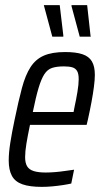

<svg xmlns="http://www.w3.org/2000/svg" viewBox="-20 -721 397 749"><path d="M143 8Q96 8 67.5 -2Q39 -12 26.5 -35Q14 -58 14 -95Q14 -124 20 -163Q26 -202 37 -254Q52 -327 65.5 -377.5Q79 -428 99 -459Q119 -490 151 -504Q183 -518 234 -518Q276 -518 301.5 -509.5Q327 -501 338.5 -481.5Q350 -462 350 -429Q350 -410 346.5 -383Q343 -356 337 -323.5Q331 -291 323 -255L318 -234H97Q88 -191 83 -160.5Q78 -130 78 -108Q78 -85 86 -72Q94 -59 112 -53.5Q130 -48 158 -48Q174 -48 193.5 -49.5Q213 -51 233 -54Q253 -57 269 -59L258 -5Q245 -2 225.5 1Q206 4 184.5 6Q163 8 143 8ZM108 -284H267L271 -305Q277 -332 282 -362Q287 -392 287 -412Q287 -434 280.5 -444.5Q274 -455 261.5 -458.5Q249 -462 229 -462Q201 -462 183 -456Q165 -450 153 -431.5Q141 -413 130.5 -378Q120 -343 108 -284ZM184 -578 152 -697 151 -701H213L227 -583V-578ZM291 -578 259 -697V-701H320L333 -583L334 -578Z"/></svg>

Font: Saira ExtraCondensed
Style: Italic
Weight: 400
Width: 2
Italic angle: -12°
Designer: Hector Gatti with collaboration of the Omnibus-Type team
Foundry: Omnibus-Type
Version: Version 1.101